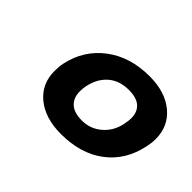

<svg xmlns="http://www.w3.org/2000/svg" viewBox="-83 -870 678 678"><g transform="rotate(45 256.5 -531.0)"><path d="M90 -490Q90 -512 94 -531Q112 -614 178 -664Q244 -714 341 -714Q419 -714 466 -675Q513 -636 513 -571Q513 -554 508 -531Q490 -445 426 -396.5Q362 -348 263 -348Q185 -348 137.5 -386.5Q90 -425 90 -490ZM396 -531Q400 -553 400 -562Q400 -594 381 -611Q362 -628 323 -628Q277 -628 247 -602.5Q217 -577 207 -531Q204 -516 204 -503Q204 -470 223.5 -452Q243 -434 282 -434Q324 -434 355.5 -461Q387 -488 396 -531Z"/></g></svg>

Font: Prompt Semibold
Style: Italic
Weight: 600
Italic angle: -12°
Designer: Katatrad Team
Foundry: CadsonDemak
Version: Version 1.000